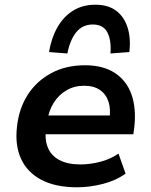

<svg xmlns="http://www.w3.org/2000/svg" viewBox="-20 -785 640 815"><path d="M308 10Q216 10 156 -21.5Q96 -53 69.5 -110.5Q43 -168 52 -246Q60 -323 97 -381.5Q134 -440 196.5 -474Q259 -508 341 -508Q418 -508 468 -475Q518 -442 538.5 -383Q559 -324 550 -244L546 -215H152L164 -295H462L444 -275Q451 -320 441 -352Q431 -384 405 -402.5Q379 -421 337 -421Q295 -421 262 -401.5Q229 -382 208.5 -349.5Q188 -317 181 -275L177 -251Q168 -198 182 -161.5Q196 -125 231.5 -106Q267 -87 321 -87Q362 -87 405 -98Q448 -109 483 -133L513 -48Q471 -18 415.5 -4Q360 10 308 10ZM266 -558 188 -564Q198 -624 224 -669.5Q250 -715 290.5 -740Q331 -765 385 -765Q439 -765 473 -739.5Q507 -714 521.5 -668.5Q536 -623 529 -564L449 -558Q453 -615 435.5 -648Q418 -681 374 -681Q330 -681 303.5 -648Q277 -615 266 -558Z"/></svg>

Font: Nunito Sans 8pt
Style: Bold Italic
Weight: 700
Italic angle: -9°
Version: Version 3.101;gftools[0.9.27]